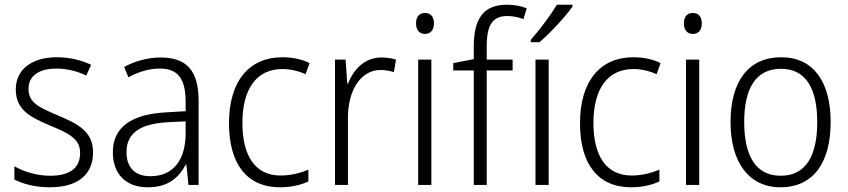

<svg xmlns="http://www.w3.org/2000/svg" viewBox="-20 -785 3598 815"><path d="M375 -138C375 -228 310 -259 226 -295C144 -330 101 -349 101 -408C101 -463 146 -494 219 -494C264 -494 311 -482 346 -464L367 -510C326 -529 277 -542 221 -542C114 -542 47 -489 47 -406C47 -318 108 -288 195 -251C278 -217 320 -193 320 -136C320 -75 281 -39 193 -39C137 -39 82 -56 41 -79V-23C76 -5 127 10 192 10C310 10 375 -44 375 -138Z M662 -541C606 -541 552 -525 507 -501L525 -457C570 -481 614 -494 658 -494C732 -494 768 -455 768 -352V-313L684 -308C538 -300 459 -245 459 -139C459 -49 512 10 607 10C694 10 738 -30 769 -87H771L780 0H823V-358C823 -485 772 -541 662 -541ZM690 -266 768 -270V-217C767 -105 715 -37 618 -37C555 -37 517 -72 517 -139C517 -219 573 -259 690 -266Z M1169 10C1216 10 1258 0 1289 -15V-65C1254 -50 1214 -40 1171 -40C1060 -40 1009 -128 1009 -263C1009 -409 1070 -492 1179 -492C1211 -492 1247 -484 1277 -470L1294 -517C1263 -533 1223 -542 1178 -542C1039 -542 952 -442 952 -262C952 -89 1028 10 1169 10Z M1599 -541C1527 -541 1481 -490 1457 -430H1454L1447 -532H1402V0H1457V-287C1457 -401 1511 -488 1596 -488C1616 -488 1635 -484 1652 -479L1661 -532C1642 -538 1621 -541 1599 -541Z M1784 -730C1759 -730 1746 -713 1746 -686C1746 -658 1760 -641 1784 -641C1808 -641 1822 -658 1822 -686C1822 -713 1809 -730 1784 -730ZM1811 -532H1755V0H1811Z M2156 -486V-532H2046V-587C2046 -680 2071 -717 2134 -717C2156 -717 2181 -712 2202 -704L2216 -750C2192 -759 2165 -765 2132 -765C2033 -765 1991 -707 1991 -587V-534L1904 -517V-486H1991V0H2046V-486Z M2410 -757V-765H2344C2317 -720 2272 -660 2233 -616V-606H2270C2316 -645 2380 -714 2410 -757ZM2309 0V-532H2253V0Z M2659 10C2706 10 2748 0 2779 -15V-65C2744 -50 2704 -40 2661 -40C2550 -40 2499 -128 2499 -263C2499 -409 2560 -492 2669 -492C2701 -492 2737 -484 2767 -470L2784 -517C2753 -533 2713 -542 2668 -542C2529 -542 2442 -442 2442 -262C2442 -89 2518 10 2659 10Z M2921 -730C2896 -730 2883 -713 2883 -686C2883 -658 2897 -641 2921 -641C2945 -641 2959 -658 2959 -686C2959 -713 2946 -730 2921 -730ZM2948 -532H2892V0H2948Z M3506 -267C3506 -436 3434 -542 3296 -542C3158 -542 3081 -441 3081 -267C3081 -96 3159 10 3293 10C3433 10 3506 -96 3506 -267ZM3139 -267C3139 -411 3189 -493 3295 -493C3404 -493 3449 -404 3449 -267C3449 -124 3401 -39 3294 -39C3187 -39 3139 -125 3139 -267Z"/></svg>

Font: Noto Sans Armenian SemiCondensed Light
Style: Regular
Weight: 300
Width: 4
Designer: Monotype Design Team
Foundry: Monotype Imaging Inc.
Version: Version 2.008